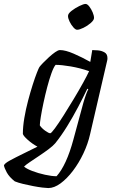

<svg xmlns="http://www.w3.org/2000/svg" viewBox="-94 -754 586 974"><path d="M151 200Q142 200 121 197.5Q100 195 74 190Q48 185 23 179Q-2 173 -19 166Q-47 144 -59.5 121Q-72 98 -74 85Q-71 75 -43.5 60Q-16 45 22 26.5Q60 8 96 -10Q70 -24 47 -44.5Q24 -65 22 -75Q22 -112 29.5 -156Q37 -200 48.5 -243.5Q60 -287 72 -324.5Q84 -362 93.5 -386Q103 -410 106 -414Q111 -421 124.5 -435Q138 -449 154.5 -464Q171 -479 186 -489.5Q201 -500 210 -500Q238 -500 280.5 -481.5Q323 -463 364 -440L374 -500Q385 -500 403 -498.5Q421 -497 436 -488.5Q451 -480 451 -460Q451 -458 451 -454.5Q451 -451 450 -448L363 -73Q352 -24 329 24.5Q306 73 276 112.5Q246 152 213.5 176Q181 200 151 200ZM161 -78Q166 -78 184.5 -103Q203 -128 228 -167.5Q253 -207 279.5 -251Q306 -295 327 -333Q348 -371 358 -393Q312 -409 265 -417Q218 -425 188 -425Q178 -413 167 -382.5Q156 -352 145.5 -312Q135 -272 126.5 -232Q118 -192 113 -161Q108 -130 108 -118Q117 -104 135 -91Q153 -78 161 -78ZM193 140Q243 84 278 -45L329 -233Q336 -257 343 -276Q350 -295 354 -301L349 -304Q329 -262 302.5 -211.5Q276 -161 246 -112.5Q216 -64 186 -27Q175 -14 153 2.5Q131 19 105.5 36Q80 53 58.5 67.5Q37 82 28 91Q40 102 70 113.5Q100 125 134.5 132.5Q169 140 193 140ZM297 -603Q289 -603 278 -615.5Q267 -628 259 -644.5Q251 -661 251 -673Q251 -685 269 -699Q287 -713 308.5 -723.5Q330 -734 340 -734Q349 -734 359 -721Q369 -708 376 -691.5Q383 -675 383 -663Q383 -652 366.5 -637.5Q350 -623 329.5 -613Q309 -603 297 -603Z"/></svg>

Font: Texturina 72pt 72pt Medium
Style: Italic
Weight: 500
Italic angle: -11°
Designer: Guillermo Torres Carreño
Foundry: Omnibus-Type
Version: Version 1.002; ttfautohint (v1.8.3)